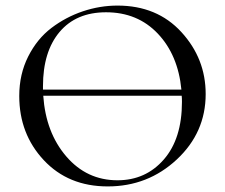

<svg xmlns="http://www.w3.org/2000/svg" viewBox="-20 -656 806 688"><path d="M401 -636Q543 -636 630 -541Q717 -446 717 -319Q717 -181 613.5 -84.5Q510 12 366 12Q225 12 137 -82Q49 -176 49 -312Q49 -390 81 -453.5Q113 -517 164.5 -556Q216 -595 277 -615.5Q338 -636 401 -636ZM360 -612Q253 -612 193.5 -541.5Q134 -471 134 -347V-335H630Q618 -459 545.5 -535.5Q473 -612 360 -612ZM401 -10Q502 -10 567 -84.5Q632 -159 632 -291Q632 -306 631 -313H135Q144 -181 217.5 -95.5Q291 -10 401 -10Z"/></svg>

Font: Cormorant Garamond Book
Style: Regular
Weight: 500
Designer: Christian Thalmann (Catharsis Fonts)
Version: Version 1.000;PS 002.000;hotconv 1.0.88;makeotf.lib2.5.64775